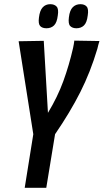

<svg xmlns="http://www.w3.org/2000/svg" viewBox="-20 -897 495 917"><path d="M98 0 139 -256 69 -700 189 -702 209 -358Q255 -434 282.5 -509.5Q310 -585 329 -668Q333 -686 335 -703L455 -701Q452 -692 449.5 -682.5Q447 -673 445 -664Q412 -553 363.5 -457Q315 -361 243 -256L201 0ZM345 -762Q326 -762 315.5 -772.5Q305 -783 309 -814Q313 -848 327.5 -862.5Q342 -877 364 -877Q384 -877 394 -865.5Q404 -854 399 -823Q395 -789 381 -775.5Q367 -762 345 -762ZM202 -762Q182 -762 172 -772.5Q162 -783 166 -813Q170 -847 184 -862Q198 -877 220 -877Q240 -877 250.5 -865.5Q261 -854 256 -823Q252 -789 238 -775.5Q224 -762 202 -762Z"/></svg>

Font: Georama Condensed SemiBold
Style: Italic
Weight: 600
Width: 3
Italic angle: -9°
Designer: Jean-Baptiste Levee
Foundry: Production Type
Version: Version 1.000